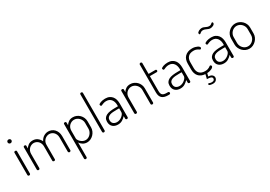

<svg xmlns="http://www.w3.org/2000/svg" viewBox="28 -1866 4503 3201"><g transform="rotate(-30 2279.5 -265.5)"><path d="M90 -472Q101 -472 108 -466.5Q115 -461 115 -452V-22Q115 -14 108 -7Q101 0 90 0Q79 0 72.5 -7Q66 -14 66 -22V-452Q66 -461 72.5 -466.5Q79 -472 90 -472ZM90 -693Q105 -693 116 -682.5Q127 -672 127 -658Q127 -643 116 -632Q105 -621 90 -621Q73 -621 62.5 -632Q52 -643 52 -658Q52 -672 62.5 -682.5Q73 -693 90 -693Z M545 -299Q545 -327 535.5 -351.5Q526 -376 509.5 -394Q493 -412 470.5 -422Q448 -432 423 -432Q399 -432 376.5 -422.5Q354 -413 336 -395.5Q318 -378 307 -352.5Q296 -327 296 -295V-22Q296 -14 289 -7Q282 0 271 0Q260 0 253.5 -7Q247 -14 247 -22V-452Q247 -461 253.5 -466.5Q260 -472 271 -472Q281 -472 288 -466.5Q295 -461 295 -452V-402Q312 -431 345 -454.5Q378 -478 429 -478Q480 -478 517.5 -450.5Q555 -423 575 -378Q601 -429 642 -453.5Q683 -478 727 -478Q759 -478 789 -466Q819 -454 842 -430.5Q865 -407 879 -373Q893 -339 893 -295V-22Q893 -14 886 -7Q879 0 868 0Q858 0 851 -7Q844 -14 844 -22V-295Q844 -329 833 -354.5Q822 -380 804.5 -397.5Q787 -415 765 -423.5Q743 -432 721 -432Q697 -432 674.5 -422.5Q652 -413 634 -396Q616 -379 605 -354.5Q594 -330 594 -300V-21Q594 -10 586.5 -5Q579 0 569 0Q561 0 553 -5Q545 -10 545 -21Z M1045 -472Q1055 -472 1062 -466.5Q1069 -461 1069 -452V-402Q1086 -431 1119 -454.5Q1152 -478 1203 -478Q1240 -478 1272.5 -463.5Q1305 -449 1329.5 -424.5Q1354 -400 1368.5 -366.5Q1383 -333 1383 -295V-179Q1383 -143 1368.5 -109.5Q1354 -76 1329.5 -50.5Q1305 -25 1273 -9.5Q1241 6 1205 6Q1159 6 1123 -16.5Q1087 -39 1070 -70V213Q1070 221 1063 228Q1056 235 1045 235Q1034 235 1027.5 228Q1021 221 1021 213V-452Q1021 -461 1027.5 -466.5Q1034 -472 1045 -472ZM1334 -295Q1334 -321 1323.5 -345.5Q1313 -370 1294.5 -389.5Q1276 -409 1251.5 -420.5Q1227 -432 1199 -432Q1175 -432 1152 -422.5Q1129 -413 1110.5 -395.5Q1092 -378 1081 -352.5Q1070 -327 1070 -295V-145Q1070 -133 1080 -115Q1090 -97 1107.5 -80.5Q1125 -64 1149 -52Q1173 -40 1201 -40Q1228 -40 1252 -51.5Q1276 -63 1294 -82.5Q1312 -102 1323 -127Q1334 -152 1334 -179Z M1528 -766Q1539 -766 1546 -760Q1553 -754 1553 -745V-22Q1553 -14 1546 -7Q1539 0 1528 0Q1517 0 1510.5 -7Q1504 -14 1504 -22V-745Q1504 -754 1510.5 -760Q1517 -766 1528 -766Z M1823 -478Q1871 -478 1904 -462Q1937 -446 1957.5 -419Q1978 -392 1987 -357.5Q1996 -323 1996 -286V-22Q1996 -13 1989.5 -6.5Q1983 0 1972 0Q1962 0 1955 -6.5Q1948 -13 1948 -22V-70Q1922 -41 1885 -17.5Q1848 6 1798 6Q1769 6 1744 -2Q1719 -10 1700 -26.5Q1681 -43 1670.5 -67.5Q1660 -92 1660 -126Q1660 -166 1677 -192Q1694 -218 1724.5 -233Q1755 -248 1798 -254Q1841 -260 1893 -260H1947V-286Q1947 -312 1940 -338.5Q1933 -365 1918 -386Q1903 -407 1879 -420Q1855 -433 1821 -433Q1797 -433 1779.5 -428.5Q1762 -424 1749.5 -419Q1737 -414 1729 -409.5Q1721 -405 1716 -405Q1705 -405 1699.5 -414.5Q1694 -424 1694 -432Q1694 -440 1705.5 -448.5Q1717 -457 1735.5 -463.5Q1754 -470 1777 -474Q1800 -478 1823 -478ZM1947 -220H1898Q1861 -220 1827 -217.5Q1793 -215 1766.5 -205.5Q1740 -196 1724.5 -177.5Q1709 -159 1709 -128Q1709 -81 1736.5 -59.5Q1764 -38 1805 -38Q1831 -38 1856.5 -48.5Q1882 -59 1902 -75.5Q1922 -92 1934.5 -110.5Q1947 -129 1947 -146Z M2173 -22Q2173 -14 2166 -7Q2159 0 2148 0Q2137 0 2130.5 -7Q2124 -14 2124 -22V-452Q2124 -461 2130.5 -466.5Q2137 -472 2148 -472Q2158 -472 2165 -466.5Q2172 -461 2172 -452V-402Q2188 -431 2221.5 -454.5Q2255 -478 2306 -478Q2342 -478 2374.5 -463.5Q2407 -449 2431.5 -424.5Q2456 -400 2470.5 -366.5Q2485 -333 2485 -295V-22Q2485 -11 2477 -5.5Q2469 0 2460 0Q2451 0 2443.5 -5.5Q2436 -11 2436 -22V-295Q2436 -321 2425.5 -345.5Q2415 -370 2396.5 -389.5Q2378 -409 2353.5 -420.5Q2329 -432 2302 -432Q2278 -432 2255 -422.5Q2232 -413 2213.5 -395.5Q2195 -378 2184 -352.5Q2173 -327 2173 -295Z M2659 -143Q2659 -89 2682 -67.5Q2705 -46 2762 -46H2787Q2798 -46 2804 -39.5Q2810 -33 2810 -23Q2810 -14 2804 -7Q2798 0 2787 0H2762Q2687 0 2648.5 -34Q2610 -68 2610 -143V-680Q2610 -689 2618 -695Q2626 -701 2634 -701Q2644 -701 2651.5 -695Q2659 -689 2659 -680V-472H2792Q2800 -472 2805.5 -465.5Q2811 -459 2811 -450Q2811 -442 2805.5 -435.5Q2800 -429 2792 -429H2659Z M3026 -478Q3074 -478 3107 -462Q3140 -446 3160.5 -419Q3181 -392 3190 -357.5Q3199 -323 3199 -286V-22Q3199 -13 3192.5 -6.5Q3186 0 3175 0Q3165 0 3158 -6.5Q3151 -13 3151 -22V-70Q3125 -41 3088 -17.5Q3051 6 3001 6Q2972 6 2947 -2Q2922 -10 2903 -26.5Q2884 -43 2873.5 -67.5Q2863 -92 2863 -126Q2863 -166 2880 -192Q2897 -218 2927.5 -233Q2958 -248 3001 -254Q3044 -260 3096 -260H3150V-286Q3150 -312 3143 -338.5Q3136 -365 3121 -386Q3106 -407 3082 -420Q3058 -433 3024 -433Q3000 -433 2982.5 -428.5Q2965 -424 2952.5 -419Q2940 -414 2932 -409.5Q2924 -405 2919 -405Q2908 -405 2902.5 -414.5Q2897 -424 2897 -432Q2897 -440 2908.5 -448.5Q2920 -457 2938.5 -463.5Q2957 -470 2980 -474Q3003 -478 3026 -478ZM3150 -220H3101Q3064 -220 3030 -217.5Q2996 -215 2969.5 -205.5Q2943 -196 2927.5 -177.5Q2912 -159 2912 -128Q2912 -81 2939.5 -59.5Q2967 -38 3008 -38Q3034 -38 3059.5 -48.5Q3085 -59 3105 -75.5Q3125 -92 3137.5 -110.5Q3150 -129 3150 -146Z M3639 -56Q3639 -47 3630.5 -37Q3622 -27 3605.5 -18Q3589 -9 3565.5 -2.5Q3542 4 3513 5L3499 63Q3550 65 3572 86.5Q3594 108 3594 134Q3594 162 3572.5 185Q3551 208 3509 208Q3500 208 3487 206.5Q3474 205 3462 202Q3450 199 3441.5 194.5Q3433 190 3433 184Q3433 179 3437 171Q3441 163 3447 163Q3452 163 3465 169.5Q3478 176 3503 176Q3533 176 3545 164Q3557 152 3557 136Q3557 114 3539 104Q3521 94 3490 92L3457 90L3478 5Q3435 2 3403.5 -12.5Q3372 -27 3351 -51.5Q3330 -76 3320 -108.5Q3310 -141 3310 -179V-293Q3310 -332 3321 -366Q3332 -400 3355.5 -424.5Q3379 -449 3414.5 -463.5Q3450 -478 3498 -478Q3529 -478 3554 -471.5Q3579 -465 3596.5 -456Q3614 -447 3623.5 -436.5Q3633 -426 3633 -417Q3633 -408 3626.5 -400.5Q3620 -393 3610 -393Q3604 -393 3596.5 -399Q3589 -405 3577 -412.5Q3565 -420 3546 -426Q3527 -432 3499 -432Q3430 -432 3394.5 -395Q3359 -358 3359 -293V-179Q3359 -114 3394.5 -77Q3430 -40 3500 -40Q3530 -40 3549.5 -46Q3569 -52 3581.5 -59.5Q3594 -67 3602 -73.5Q3610 -80 3617 -80Q3626 -80 3632.5 -72Q3639 -64 3639 -56Z M3863 -478Q3911 -478 3944 -462Q3977 -446 3997.5 -419Q4018 -392 4027 -357.5Q4036 -323 4036 -286V-22Q4036 -13 4029.5 -6.5Q4023 0 4012 0Q4002 0 3995 -6.5Q3988 -13 3988 -22V-70Q3962 -41 3925 -17.5Q3888 6 3838 6Q3809 6 3784 -2Q3759 -10 3740 -26.5Q3721 -43 3710.5 -67.5Q3700 -92 3700 -126Q3700 -166 3717 -192Q3734 -218 3764.5 -233Q3795 -248 3838 -254Q3881 -260 3933 -260H3987V-286Q3987 -312 3980 -338.5Q3973 -365 3958 -386Q3943 -407 3919 -420Q3895 -433 3861 -433Q3837 -433 3819.5 -428.5Q3802 -424 3789.5 -419Q3777 -414 3769 -409.5Q3761 -405 3756 -405Q3745 -405 3739.5 -414.5Q3734 -424 3734 -432Q3734 -440 3745.5 -448.5Q3757 -457 3775.5 -463.5Q3794 -470 3817 -474Q3840 -478 3863 -478ZM3987 -220H3938Q3901 -220 3867 -217.5Q3833 -215 3806.5 -205.5Q3780 -196 3764.5 -177.5Q3749 -159 3749 -128Q3749 -81 3776.5 -59.5Q3804 -38 3845 -38Q3871 -38 3896.5 -48.5Q3922 -59 3942 -75.5Q3962 -92 3974.5 -110.5Q3987 -129 3987 -146ZM3804 -650Q3788 -650 3777 -645Q3766 -640 3758 -633.5Q3750 -627 3744.5 -622Q3739 -617 3733 -617Q3725 -617 3721 -623.5Q3717 -630 3717 -638Q3717 -650 3726 -659.5Q3735 -669 3748.5 -676.5Q3762 -684 3777.5 -688Q3793 -692 3806 -692Q3825 -692 3840 -686.5Q3855 -681 3869.5 -674Q3884 -667 3899.5 -661.5Q3915 -656 3935 -656Q3952 -656 3962 -661Q3972 -666 3979 -671.5Q3986 -677 3991 -682Q3996 -687 4002 -687Q4010 -687 4014.5 -681Q4019 -675 4019 -668Q4019 -654 4010 -644Q4001 -634 3988 -627.5Q3975 -621 3960.5 -617.5Q3946 -614 3935 -614Q3916 -614 3901 -619.5Q3886 -625 3871 -632Q3856 -639 3840.5 -644.5Q3825 -650 3804 -650Z M4328 -478Q4365 -478 4398 -463.5Q4431 -449 4456.5 -424.5Q4482 -400 4497 -366.5Q4512 -333 4512 -295V-179Q4512 -143 4497 -109.5Q4482 -76 4456.5 -50.5Q4431 -25 4398 -9.5Q4365 6 4328 6Q4291 6 4258 -9Q4225 -24 4200 -49.5Q4175 -75 4160 -108.5Q4145 -142 4145 -179V-295Q4145 -332 4159.5 -365Q4174 -398 4199 -423Q4224 -448 4257 -463Q4290 -478 4328 -478ZM4463 -295Q4463 -321 4452.5 -345.5Q4442 -370 4423.5 -389.5Q4405 -409 4380.5 -420.5Q4356 -432 4328 -432Q4300 -432 4275.5 -420.5Q4251 -409 4233 -389.5Q4215 -370 4204.5 -345.5Q4194 -321 4194 -295V-179Q4194 -152 4204.5 -127Q4215 -102 4233 -82.5Q4251 -63 4275.5 -51.5Q4300 -40 4328 -40Q4356 -40 4380.5 -51.5Q4405 -63 4423.5 -82.5Q4442 -102 4452.5 -127Q4463 -152 4463 -179Z"/></g></svg>

Font: AkaAcidDosis
Style: Light
Weight: 300
Designer: Edgar Tolentino, Pablo Impallari, Igino Marini, Aka-Acid
Foundry: Edgar Tolentino, Pablo Impallari, Igino Marini, Aka-Acid
Version: Version 1.007